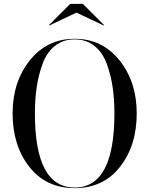

<svg xmlns="http://www.w3.org/2000/svg" viewBox="-20 -960 765 990"><path d="M374 -895 233 -828 232 -830 342 -940H407L517 -830L516 -828ZM45 -375Q45 -538 134 -649Q223 -760 365 -760Q507 -760 596 -649Q685 -538 685 -375Q685 -210 599 -100Q513 10 365 10Q217 10 131 -100Q45 -210 45 -375ZM160 -375Q160 7 365 7Q570 7 570 -375Q570 -449 560.5 -512.5Q551 -576 529.5 -633.5Q508 -691 466 -724Q424 -757 365 -757Q306 -757 264 -724Q222 -691 200.5 -633.5Q179 -576 169.5 -512.5Q160 -449 160 -375Z"/></svg>

Font: Bodoni* 72
Style: Regular
Weight: 400
Version: Version 1.003